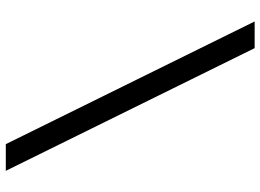

<svg xmlns="http://www.w3.org/2000/svg" viewBox="-138 -679 898 662"><g transform="rotate(90 311.0 -348.0)"><path d="M477 81 54 -777H146L569 81Z"/></g></svg>

Font: Kakao Big Sans
Style: Regular
Weight: 400
Designer: Park Young-rak; Lee Sang-min; Kim Jung-jin; Min Bon; Park Min-gyu;
Foundry: Kakao Corporation
Version: Version 2.003